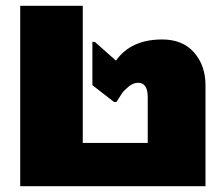

<svg xmlns="http://www.w3.org/2000/svg" viewBox="-20 -645 765 665"><path d="M50 0V-625H266.7V-150H491.7V-308.3Q491.7 -358.3 458.3 -358.3Q441.7 -358.3 425.4 -345Q409.2 -331.7 402.1 -321.2Q395 -310.8 383.3 -291.7H375L300 -350V-500H308.3L381.7 -435Q433.3 -508.3 541.7 -508.3Q612.5 -508.3 652.1 -463.3Q691.7 -418.3 691.7 -350V0Z"/></svg>

Font: BoonTook
Style: Regular
Weight: 400
Designer: Sungsit Sawaiwan
Foundry: FontUni
Version: Version 3.0